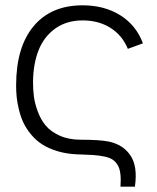

<svg xmlns="http://www.w3.org/2000/svg" viewBox="-20 -575 586 715"><path d="M428.7 120.1Q430.7 91.8 428.2 72Q425.8 52.2 418 39.3Q410.2 26.4 398.7 19Q387.2 11.7 368.2 7.8Q349.1 3.9 328.1 2.4Q307.1 1 276.9 0Q273.4 0 271.5 0Q229.5 -1.5 195.1 -11.7Q160.6 -22 137 -37.4Q113.3 -52.7 95.5 -74.5Q77.6 -96.2 67.4 -117.9Q57.1 -139.6 50.8 -165.5Q44.4 -191.4 42.2 -212.6Q40 -233.9 40 -256.3Q40 -399.4 105 -477.3Q169.9 -555.2 287.6 -555.2Q368.7 -555.2 428 -518.1Q487.3 -481 512.2 -413.6L456.1 -393.1Q435.5 -443.4 391.4 -471.2Q347.2 -499 288.1 -499Q228 -499 185.8 -468.8Q143.6 -438.5 123.5 -387.5Q103.5 -336.4 103 -269.5Q103 -241.7 106.2 -216.1Q109.4 -190.4 120.6 -159.9Q131.8 -129.4 150.4 -107.2Q168.9 -85 202.4 -69.8Q235.8 -54.7 280.3 -54.7Q350.1 -54.7 384.8 -47.9Q438.5 -36.6 465.8 3.9Q493.2 44.4 482.4 120.1Z"/></svg>

Font: Manrope Light
Style: Regular
Weight: 300
Designer: Mikhail Sharanda
Foundry: Mikhail Sharanda
Version: Version 4.505;FEAKit 1.0